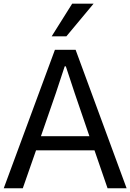

<svg xmlns="http://www.w3.org/2000/svg" viewBox="-24 -1013 701 1033"><path d="M196.3 -280.3H457L377.9 -511.7Q372.1 -529.3 355 -581.1Q337.9 -632.8 330.1 -656.2H324.2Q317.4 -634.8 300.3 -584Q283.2 -533.2 276.4 -511.7ZM-3.9 0 271.5 -745.1H382.8L657.2 0H554.7L484.4 -204.1H169.9L98.6 0ZM253.9 -817.4 364.3 -993.2H479.5L333 -817.4Z"/></svg>

Font: Gothic A1 Medium
Style: Regular
Weight: 500
Designer: HanYang I&C Co.,Ltd.
Foundry: HanYang I&C Co.,Ltd.
Version: Version 2.50